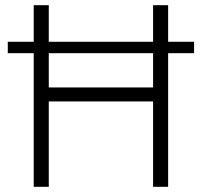

<svg xmlns="http://www.w3.org/2000/svg" viewBox="-20 -720 778 740"><path d="M570 0V-700H628V0ZM110 0V-700H168V0ZM155 -329V-383H584V-329ZM10 -515V-559H728V-515Z"/></svg>

Font: Geologica Cursive Thin
Style: Regular
Weight: 250
Designer: Sindre Bremnes, Frode Helland
Foundry: Monokrom Skriftforlag AS
Version: Version 1.010;gftools[0.9.28]